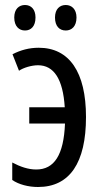

<svg xmlns="http://www.w3.org/2000/svg" viewBox="-20 -738 406 768"><path d="M37 -668C37 -633 56 -616 80 -616C104 -616 122 -633 122 -668C122 -701 104 -718 80 -718C56 -718 37 -702 37 -668ZM200 -668C200 -633 218 -616 243 -616C267 -616 286 -633 286 -668C286 -701 267 -718 243 -718C219 -718 200 -702 200 -668ZM132 10C259 10 324 -87 324 -270C324 -450 257 -547 135 -547C97 -547 63 -538 30 -521L56 -455C73 -467 106 -477 132 -477C196 -477 232 -421 239 -309H97V-244H240C235 -118 197 -60 125 -60C93 -60 61 -71 29 -88V-18C55 0 94 10 132 10Z"/></svg>

Font: Noto Sans UI Condensed
Style: Regular
Weight: 400
Width: 3
Designer: Monotype Design Team
Foundry: Monotype Imaging Inc.
Version: Version 1.901